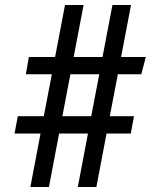

<svg xmlns="http://www.w3.org/2000/svg" viewBox="-20 -745 640 765"><path d="M154.5 -282 186.5 -449H83L95 -518H199.5L239 -725H313L273.5 -518H388.5L428 -725H502L462.5 -518H561L543 -449H449.5L417.5 -282H514L501 -213H404.5L364 0H290L330.5 -213H215.5L175 0H101L141.5 -213H38L51 -282ZM343.5 -282 375.5 -449H260.5L228.5 -282Z"/></svg>

Font: JuliaMono
Style: Regular
Weight: 400
Monospace: yes
Designer: cormullion
Foundry: corm
Version: Version 0.055; ttfautohint (v1.8.4)